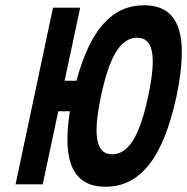

<svg xmlns="http://www.w3.org/2000/svg" viewBox="-20 -699 709 728"><path d="M181 -670 39 0H142L201 -277H245C214 -81 260 9 380 9C511 9 598 -98 649 -333C699 -572 657 -679 526 -679C407 -679 323 -590 270 -393H225L284 -670ZM360 -320 363 -335C395 -485 437 -556 500 -556C562 -556 574 -486 542 -335C510 -184 468 -114 405 -114C346 -114 332 -180 360 -320Z"/></svg>

Font: LT Wave Mono Bold
Style: Italic
Weight: 700
Designer: Daniel Lyons
Version: Version 2.5 (Glyphs App)